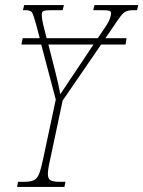

<svg xmlns="http://www.w3.org/2000/svg" viewBox="-20 -734 563 754"><path d="M47 0 51 -20H74Q99 -20 112.5 -26Q126 -32 133.5 -51Q141 -70 149 -108L199 -343L142 -559H64L69 -584H136L121 -641Q111 -677 105.5 -685.5Q100 -694 80 -694H70L75 -714H231L226 -694H181Q159 -694 151.5 -691Q144 -688 144 -677Q144 -668 146 -655.5Q148 -643 154 -620L163 -584H364L385 -615Q407 -647 411.5 -660.5Q416 -674 416 -681Q416 -690 409 -692Q402 -694 375 -694H346L351 -714H523L518 -694H505Q486 -694 475.5 -689.5Q465 -685 453.5 -670Q442 -655 420 -622L394 -584H477L473 -559H377L226 -339L177 -108Q168 -69 168 -51Q168 -32 178.5 -26Q189 -20 214 -20H237L233 0ZM199 -445Q204 -426 208.5 -405Q213 -384 217 -364Q230 -384 244 -405Q258 -426 271 -445L347 -559H170Z"/></svg>

Font: Noto Serif ExtraCondensed Thin
Style: Italic
Weight: 100
Width: 2
Italic angle: -12°
Designer: Monotype Design Team
Foundry: Monotype Imaging Inc.
Version: Version 2.013